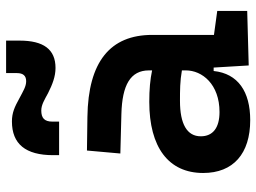

<svg xmlns="http://www.w3.org/2000/svg" viewBox="-125 -701 836 626"><g transform="rotate(-90 293.0 -388.0)"><path d="M392.6 4.9 570.3 0V-97.7L492.2 -108.4V-309.6C492.2 -446.3 405.3 -518.6 224.6 -521L115.2 -522.5L105.5 -413.6L234.4 -410.2C328.6 -407.7 376.5 -380.9 376.5 -320.3V-310.1C346.7 -316.4 314.5 -319.3 273.9 -319.3C126 -319.3 42 -256.8 42 -143.6C42 -45.4 105 9.8 214.4 9.8C307.1 9.8 366.2 -29.8 374.5 -109.4H385.7ZM100.1 -613.3H209.5V-635.3C209.5 -661.6 221.7 -671.4 245.6 -671.4C264.6 -671.4 281.2 -660.6 302.2 -649.4C331.1 -634.8 356.9 -625 384.3 -625C445.3 -625 473.6 -664.1 473.6 -742.2V-786.1H367.7V-751C367.7 -730.5 358.9 -720.7 341.3 -720.7C324.2 -720.7 309.6 -730 284.7 -743.2C257.3 -758.3 238.3 -767.1 210 -767.1C136.7 -767.1 100.1 -722.7 100.1 -632.8ZM376.5 -212.9V-200.2C376.5 -146.5 331.1 -90.3 240.7 -90.3C189.5 -90.3 161.6 -111.8 161.6 -151.4C161.6 -196.3 201.7 -219.2 276.9 -219.2C311 -219.2 341.3 -219.2 376.5 -212.9Z"/></g></svg>

Font: Cascadia Code NF SemiBold
Style: Regular
Weight: 600
Monospace: yes
Designer: Aaron Bell
Foundry: Saja Typeworks
Version: Version 2404.023